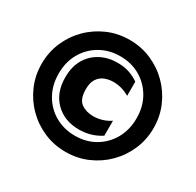

<svg xmlns="http://www.w3.org/2000/svg" viewBox="-145 -815 1005 987"><g transform="rotate(30 357.0 -322.0)"><path d="M357 10Q288 10 228 -16Q168 -42 122.5 -87.5Q77 -133 51 -193Q25 -253 25 -322Q25 -391 51 -451Q77 -511 122.5 -556.5Q168 -602 228 -628Q288 -654 357 -654Q426 -654 486 -628Q546 -602 591.5 -556.5Q637 -511 663 -451Q689 -391 689 -322Q689 -253 663 -193Q637 -133 591.5 -87.5Q546 -42 486 -16Q426 10 357 10ZM357 -86Q423 -86 475 -116Q527 -146 557.5 -199.5Q588 -253 588 -322Q588 -391 557.5 -444Q527 -497 475 -527Q423 -557 357 -557Q292 -557 239.5 -527Q187 -497 156.5 -444Q126 -391 126 -322Q126 -253 156.5 -199.5Q187 -146 239.5 -116Q292 -86 357 -86ZM359 -124Q273 -124 219 -177.5Q165 -231 165 -322Q165 -386 191 -430Q217 -474 261.5 -497.5Q306 -521 361 -521Q402 -521 432 -510.5Q462 -500 488 -482V-398Q443 -425 392 -425Q365 -425 341 -415.5Q317 -406 302 -383.5Q287 -361 287 -322Q287 -263 316.5 -241.5Q346 -220 389 -220Q415 -220 441.5 -228Q468 -236 489 -251V-162Q462 -144 429.5 -134Q397 -124 359 -124Z"/></g></svg>

Font: Kanit
Style: Bold
Weight: 700
Designer: Katatrad Team
Foundry: CadsonDemak
Version: Version 2.000; ttfautohint (v1.8.3)